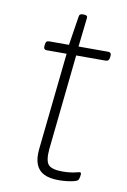

<svg xmlns="http://www.w3.org/2000/svg" viewBox="-78 -698 497 752"><g transform="rotate(10 171.0 -322.0)"><path d="M208 6Q173 6 150.5 -5Q128 -16 118.5 -40Q109 -64 113 -101L154 -487H75Q62 -487 63 -501L64 -509Q65 -517 68.5 -520Q72 -523 80 -523H157L175 -638Q176 -645 179.5 -647.5Q183 -650 191 -650H194Q202 -650 205.5 -647Q209 -644 208 -638L195 -523H313Q326 -523 325 -509L324 -501Q323 -494 319.5 -490.5Q316 -487 308 -487H192L152 -107Q148 -61 161.5 -45.5Q175 -30 218 -30Q236 -30 250 -32Q264 -34 273.5 -36.5Q283 -39 286 -39Q289 -39 290 -37Q291 -35 291 -32Q291 -28 290 -22.5Q289 -17 287.5 -13Q286 -9 284 -7Q281 -4 270 -1Q259 2 243 4Q227 6 208 6Z"/></g></svg>

Font: Asap Thin
Style: Italic
Weight: 250
Italic angle: -6°
Designer: Pablo Cosgaya
Foundry: Omnibus-Type
Version: Version 3.001